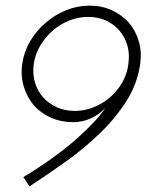

<svg xmlns="http://www.w3.org/2000/svg" viewBox="-20 -654 565 682"><path d="M478 -427Q468 -356 428.5 -294Q389 -232 332 -178Q276 -124 211 -78Q146 -32 85 8Q79 0 74 -8Q69 -16 63 -25Q121 -60 168 -94Q215 -128 250 -159Q286 -191 312 -218.5Q338 -246 354 -270Q332 -247 302.5 -233.5Q273 -220 240 -220Q197 -220 161 -236Q125 -252 100 -280Q76 -309 64.5 -346.5Q53 -384 59 -427Q65 -470 87 -507.5Q109 -545 142 -573Q174 -601 214.5 -617.5Q255 -634 298.5 -634Q342 -634 377.5 -617.5Q413 -601 438 -573Q462 -545 473 -507.5Q484 -470 478 -427ZM436 -427Q441 -462 432.5 -492Q424 -522 404.5 -545Q385 -568 356.5 -581Q328 -594 293 -594Q259 -594 226 -581Q193 -568 167 -545Q141 -522 123 -492Q105 -462 100 -427Q95 -392 104 -361.5Q113 -331 133 -308.5Q153 -286 182 -273Q211 -260 246 -260Q280 -260 312.5 -273Q345 -286 371 -308.5Q397 -331 414.5 -361.5Q432 -392 436 -427Z"/></svg>

Font: Josefin Slab
Style: Italic
Weight: 400
Italic angle: -12°
Designer: Santiago Orozco
Foundry: Typemade
Version: Version 2.000